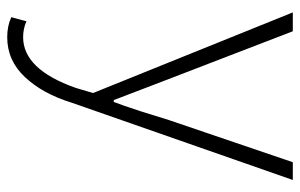

<svg xmlns="http://www.w3.org/2000/svg" viewBox="-166 -404 812 519"><g transform="rotate(90 239.5 -144.0)"><path d="M26 231 37 190Q57 199 80 199Q167 199 217 57L231 10L13 -530H64L193 -195L221 -122L250 -46H255Q262 -63 281 -121L304 -195L418 -530H466L257 68Q233 146 188 194Q143 242 80 242Q50 242 26 231Z"/></g></svg>

Font: Merged Yaku Han JP ExtraLight
Style: Regular
Weight: 250
Designer: Ryoko NISHIZUKA 西塚涼子 (kana, bopomofo & ideographs); Paul D. Hunt (Latin, Greek & Cyrillic); Sandoll Communications 산돌커뮤니
Foundry: Adobe
Version: Version 2.004